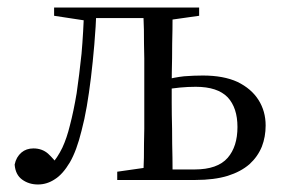

<svg xmlns="http://www.w3.org/2000/svg" viewBox="-20 -479 765 511"><path d="M81 12Q105 12 126 -2Q147 -15 166 -47Q184 -78 197 -131Q205 -161 211 -196Q217 -231 222 -272Q227 -313 231 -360Q235 -406 237 -459H204Q202 -393 197 -336Q191 -279 184 -231Q176 -183 166 -145Q158 -112 146 -86Q133 -59 114 -38V-29H136V-38Q124 -55 108 -70Q92 -84 69 -84Q50 -84 37 -73Q23 -61 19 -41Q21 -14 39 -1Q57 12 81 12ZM216 -423H221V-459H124V-437ZM224 -431H424V-459H224ZM292 0H409V-36H390L292 -22ZM361 0H440Q439 -22 439 -59Q438 -96 438 -136Q437 -175 437 -206V-252Q437 -284 438 -324Q438 -363 439 -400Q439 -437 440 -459H361Q362 -437 363 -400Q363 -363 364 -324Q364 -284 364 -253V-206Q364 -175 364 -136Q363 -96 363 -59Q362 -22 361 0ZM395 -423H411L510 -437V-459H395ZM419 0H500Q550 0 586 -11Q621 -22 644 -42Q666 -62 677 -89Q687 -115 687 -145Q687 -183 668 -213Q649 -243 612 -261Q575 -278 520 -278Q496 -278 470 -276Q443 -273 418 -266L417 -240Q438 -244 459 -246Q480 -248 501 -248Q559 -248 586 -220Q612 -192 612 -141Q612 -89 586 -59Q559 -28 498 -28H417Z"/></svg>

Font: Source Serif 4 48pt
Style: Regular
Weight: 400
Designer: Frank Grie√ühammer
Foundry: Adobe Systems Incorporated
Version: Version 4.004;hotconv 1.0.116;makeotfexe 2.5.65601